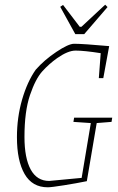

<svg xmlns="http://www.w3.org/2000/svg" viewBox="-20 -787 502 816"><path d="M454 -269 391 -264 349 -17Q305 -8 251.5 0.5Q198 9 183 9Q117 9 84.5 -47.5Q52 -104 52 -204Q52 -288 74 -364Q96 -440 132 -491Q168 -532 219.5 -566.5Q271 -601 295 -601Q332 -601 444 -591L419 -455H400L408 -561Q338 -572 301 -572Q269 -572 223 -540Q189 -516 160 -484Q131 -452 107.5 -383Q84 -314 84 -205Q84 -115 110.5 -66.5Q137 -18 189 -18L327 -31L366 -264L292 -269L295 -287H457ZM236 -758 248 -766 319 -673H326L427 -767L437 -757L338 -642H300Z"/></svg>

Font: Grenze Thin
Style: Italic
Weight: 250
Italic angle: -10°
Designer: Renata Polastri
Foundry: Omnibus-Type
Version: Version 1.002; ttfautohint (v1.8)